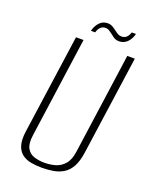

<svg xmlns="http://www.w3.org/2000/svg" viewBox="-135 -775 686 862"><g transform="rotate(20 208.5 -343.5)"><path d="M172 12Q144 12 119.5 7.5Q95 3 77 -10.5Q59 -24 51 -49.5Q43 -75 49 -117L116 -591H152L85 -113Q79 -71 90.5 -49.5Q102 -28 125 -20.5Q148 -13 175 -13Q203 -13 228 -20.5Q253 -28 271 -49.5Q289 -71 294 -113L361 -591H397L330 -117Q324 -75 310 -49.5Q296 -24 274.5 -10.5Q253 3 226.5 7.5Q200 12 172 12ZM303 -640Q291 -640 283 -644Q275 -648 263 -658Q256 -663 247 -669.5Q238 -676 226 -676Q214 -676 204.5 -668Q195 -660 189 -641H169Q175 -666 190.5 -682.5Q206 -699 229 -699Q242 -699 252.5 -693Q263 -687 273 -679Q282 -672 289.5 -668Q297 -664 307 -664Q319 -664 328.5 -671.5Q338 -679 344 -697H364Q358 -672 342 -656Q326 -640 303 -640Z"/></g></svg>

Font: Alumni Sans Thin ExtraLight
Style: Italic
Weight: 250
Italic angle: -8°
Version: Version 1.016